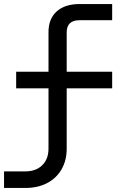

<svg xmlns="http://www.w3.org/2000/svg" viewBox="-20 -750 640 950"><path d="M0 180V98H105Q158 98 189 67.5Q220 37 220 -15V-313H60V-395H220V-591Q220 -657 260.5 -693.5Q301 -730 374 -730H535V-650H374Q342 -650 326 -635Q310 -620 310 -590V-395H535V-313H310V-15Q310 44 284.5 88Q259 132 213 156Q167 180 105 180Z"/></svg>

Font: JetBrains Mono Zero
Style: Regular-Zero
Weight: 400
Designer: Philipp Nurullin, Konstantin Bulenkov
Foundry: JetBrains
Version: Version 2.211